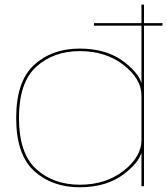

<svg xmlns="http://www.w3.org/2000/svg" viewBox="-20 -805 723 830"><path d="M386 -694H682.5V-705H386ZM591.5 0H602.5V-785H591.5V-146.5ZM324.5 4.5Q443 4.5 518.8 -54.8Q594.5 -114 594.5 -166L591.5 -199Q591.5 -127.5 514.5 -67Q437.5 -6.5 325 -6.5Q211 -6.5 136.5 -74.2Q62 -142 62 -295Q62 -448.5 136.5 -516.2Q211 -584 325 -584Q437.5 -584 514.5 -523.8Q591.5 -463.5 591.5 -392L594.5 -424.5Q594.5 -476.5 518.8 -535.8Q443 -595 324.5 -595Q204.5 -595 127.2 -524.2Q50 -453.5 50 -295Q50 -137 127.2 -66.2Q204.5 4.5 324.5 4.5Z"/></svg>

Font: Anybody Expanded Thin
Style: Regular
Weight: 250
Width: 7
Version: Version 1.113;gftools[0.9.25]